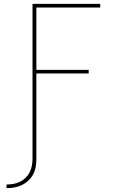

<svg xmlns="http://www.w3.org/2000/svg" viewBox="-20 -755 640 998"><path d="M14 223V204Q32 204 49.5 201Q67 198 83.5 190Q100 182 113 169.5Q126 157 134 141Q142 125 145.5 107Q149 89 149 72V-735H501V-716H169V-392H441V-373H169V72Q169 92 165.5 112.5Q162 133 152.5 151Q143 169 127.5 183.5Q112 198 93.5 207Q75 216 54.5 219.5Q34 223 14 223Z"/></svg>

Font: Iosevka Aile Thin
Style: Regular
Weight: 100
Designer: Belleve Invis
Foundry: Belleve Invis
Version: Version 31.1.0; ttfautohint (v1.8.4)